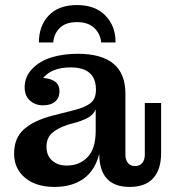

<svg xmlns="http://www.w3.org/2000/svg" viewBox="-20 -734 688 764"><path d="M134.8 -564.9Q134.8 -631.3 174.1 -672.6Q213.4 -713.9 286.1 -713.9Q358.4 -713.9 399.2 -672.4Q439.9 -630.9 439.9 -564.9H382.8Q379.4 -599.6 355 -622.8Q330.6 -646 286.1 -646Q241.7 -646 218 -622.8Q194.3 -599.6 191.9 -564.9ZM196.8 9.8Q123 9.8 79.6 -26.6Q36.1 -63 36.1 -123Q36.1 -185.1 75.7 -220Q115.2 -254.9 189 -273.9L272 -294.9Q318.8 -306.6 340.3 -323.7Q361.8 -340.8 361.8 -376V-377Q361.8 -465.8 261.2 -465.8Q186.5 -465.8 151.9 -423.8Q216.8 -418.9 216.8 -371.1Q216.8 -344.7 199.5 -329.8Q182.1 -314.9 150.9 -314.9Q120.1 -314.9 99.1 -334Q78.1 -353 78.1 -386.2Q78.1 -429.2 108.4 -460.4Q138.7 -491.7 185.5 -505.9Q232.4 -520 289.1 -520Q479 -520 479 -361.8V-118.2Q479 -97.7 489.3 -85.4Q499.5 -73.2 517.1 -73.2Q536.1 -73.2 546.1 -85.4Q556.2 -97.7 556.2 -118.2V-324.2H621.1V-124Q621.1 -60.5 590.1 -25.4Q559.1 9.8 496.1 9.8Q375 9.8 375 -122.1Q358.4 -55.7 312.5 -22.9Q266.6 9.8 196.8 9.8ZM165 -149.9Q165 -115.2 187.3 -95.2Q209.5 -75.2 246.1 -75.2Q296.4 -75.2 328.6 -108.9Q360.8 -142.6 360.8 -212.9V-298.8Q353.5 -281.2 336.7 -269.8Q319.8 -258.3 287.1 -248L250 -237.8Q206.5 -223.1 185.8 -203.4Q165 -183.6 165 -149.9Z"/></svg>

Font: Montagu Slab 144pt Medium
Style: Regular
Weight: 500
Designer: Florian Karsten
Foundry: Florian Karsten
Version: Version 1.000